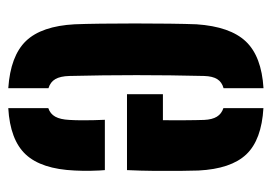

<svg xmlns="http://www.w3.org/2000/svg" viewBox="-116 -532 657 464"><g transform="rotate(90 212.0 -299.5)"><path d="M38.2 -152Q37.2 -176.1 36.7 -214.9Q36.2 -253.7 36.2 -297.5Q36.2 -341.3 36.7 -381.1Q37.2 -420.9 38.2 -446.3Q43.7 -527.6 79.7 -565.6Q115.7 -603.6 192.7 -608.3V-511.8Q177.7 -507.7 170.7 -496.4Q163.7 -485.1 163.1 -464.9Q162.1 -424 161.6 -383.2Q161.1 -342.4 161.1 -301.6Q161.1 -260.7 161.6 -220.2Q162.1 -179.8 163.1 -139.1Q163.7 -117.2 170.7 -105.2Q177.6 -93.2 192.7 -88.6V8.5Q114.5 3.2 78.5 -34.3Q42.5 -71.9 38.2 -152ZM240.8 8.5V-88.2Q254.7 -92.9 261.4 -105Q268.2 -117.1 269.3 -139.1Q270.3 -153.1 270.2 -175.4Q270.2 -197.7 269 -224.9H390.6Q391.7 -214.6 392.2 -192Q392.6 -169.5 391.6 -152Q388 -71.5 352.8 -33.7Q317.6 4.1 240.8 8.5ZM207.2 -278.4V-365.2H270Q270.3 -388.4 270.2 -408.8Q270 -429.3 269.8 -444Q269.5 -458.8 269.3 -464.9Q268.4 -484.4 261.5 -495.6Q254.6 -506.9 240.8 -511.4V-608.1Q317.6 -603.6 352.6 -566.7Q387.6 -529.7 391.6 -451.1Q392.1 -438.8 392.4 -410.4Q392.7 -382 392.5 -346.8Q392.2 -311.7 390.6 -278.4Z"/></g></svg>

Font: Big Shoulders Stencil Display SC Thin
Style: Regular
Weight: 100
Designer: Patric King
Foundry: XO Type Co
Version: Version 2.001